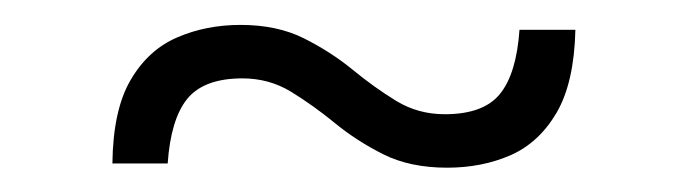

<svg xmlns="http://www.w3.org/2000/svg" viewBox="-20 -310 565 158"><path d="M72.5 -175.5Q73 -219.5 87.5 -244.2Q102 -269 125.8 -279.2Q149.5 -289.5 178 -289.5Q208 -289.5 230 -278.5Q252 -267.5 270 -252.8Q288 -238 306 -227Q324 -216 346 -216Q378 -216 391.5 -232.8Q405 -249.5 407.5 -285.5H453.5Q452.5 -242 438 -217.2Q423.5 -192.5 400 -182.2Q376.5 -172 348 -172Q317.5 -172 295.5 -183Q273.5 -194 255.5 -208.8Q237.5 -223.5 219.5 -234.5Q201.5 -245.5 179.5 -245.5Q148 -245.5 134.2 -228.8Q120.5 -212 118 -175.5Z"/></svg>

Font: Newsreader 36pt Medium
Style: Regular
Weight: 500
Designer: Hugues Gentile
Foundry: Production Type
Version: Version 1.003